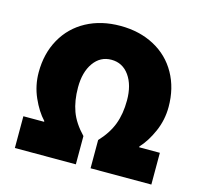

<svg xmlns="http://www.w3.org/2000/svg" viewBox="-105 -842 1016 958"><g transform="rotate(15 403.5 -362.5)"><path d="M51 -164H158V-168Q122 -206 95 -267Q68 -328 68 -396Q68 -493 110 -568Q152 -643 228 -684Q304 -725 403 -725Q502 -725 578.5 -684Q655 -643 697 -568Q739 -493 739 -396Q739 -329 712.5 -268.5Q686 -208 649 -168V-164H756V0H442V-146Q489 -196 509.5 -250Q530 -304 530 -374Q530 -453 495.5 -501.5Q461 -550 403 -550Q346 -550 311.5 -501.5Q277 -453 277 -374Q277 -305 296.5 -251.5Q316 -198 366 -146V0H51Z"/></g></svg>

Font: Nebula Sans Black
Style: Regular
Weight: 900
Designer: Paul D. Hunt for Adobe (as Source Sans)
Foundry: Nebula Entertainment & Broadcasting LLC
Version: Version 1.010